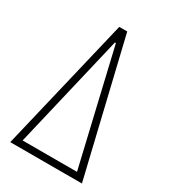

<svg xmlns="http://www.w3.org/2000/svg" viewBox="-172 -772 755 856"><g transform="rotate(30 205.5 -344.0)"><path d="M21 0 185 -688H226L390 0ZM65 -34H345L208 -618H203Z"/></g></svg>

Font: Saira ExtraCondensed Thin
Style: Regular
Weight: 250
Width: 2
Designer: Hector Gatti with collaboration of the Omnibus-Type team
Foundry: Omnibus-Type
Version: Version 1.101